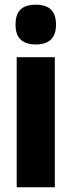

<svg xmlns="http://www.w3.org/2000/svg" viewBox="-20 -796 305 816"><path d="M132 -776C72 -776 46 -748 46 -691C46 -635 75 -607 132 -607C189 -607 218 -635 218 -691C218 -747 192 -776 132 -776ZM213 -553H51V0H213Z"/></svg>

Font: Noto Sans Arabic ExtCond Blk
Style: Regular
Weight: 900
Width: 2
Designer: Monotype Design Team, Nadine Chahine, Nizar Qandah and Khaled Hosny
Foundry: Monotype Imaging Inc.
Version: Version 2.012